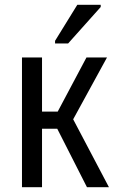

<svg xmlns="http://www.w3.org/2000/svg" viewBox="-20 -775 477 795"><path d="M208 -595H262L397 -746V-755H300L208 -606ZM71 0H154V-242H217L340 0H431L283 -281L423 -537H338L219 -313H154V-537H71Z"/></svg>

Font: Noto Sans Condensed
Style: Regular
Weight: 400
Width: 3
Designer: Monotype Design Team
Foundry: Monotype Imaging Inc.
Version: Version 2.013